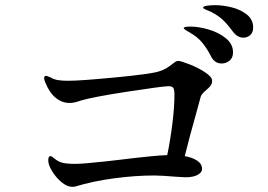

<svg xmlns="http://www.w3.org/2000/svg" viewBox="-20 -821 1040 744"><path d="M961 -714Q961 -695 949.5 -685Q938 -675 923 -675Q900 -675 882 -699Q860 -729 842.5 -745Q825 -761 800 -774Q791 -778 779 -783Q767 -788 767 -791Q767 -797 783 -799Q799 -801 814 -801Q842 -801 876 -793Q910 -785 935.5 -765.5Q961 -746 961 -714ZM883 -618Q883 -597 869.5 -586Q856 -575 839 -575Q811 -575 797 -604Q781 -635 763 -656.5Q745 -678 717 -694Q713 -696 702.5 -702.5Q692 -709 692 -712Q692 -718 717 -718Q750 -718 789 -706.5Q828 -695 855.5 -672.5Q883 -650 883 -618ZM802 -508Q802 -497 796 -489Q790 -481 778 -471Q762 -458 758 -447L743 -392Q712 -282 696 -216Q725 -211 744 -198.5Q763 -186 763 -166Q763 -153 746 -143.5Q729 -134 699 -134L664 -136Q604 -141 578 -141Q504 -141 422 -130Q340 -119 271 -98Q266 -97 260 -97Q240 -97 218.5 -115Q197 -133 182 -157.5Q167 -182 167 -199Q167 -216 175 -216Q179 -216 183 -213Q202 -196 219.5 -191Q237 -186 272 -186Q290 -186 322.5 -189Q355 -192 372 -194Q368 -193 445 -202Q490 -207 504 -209Q521 -211 560.5 -215Q600 -219 628 -220Q640 -277 648 -342Q656 -407 656 -454Q656 -472 652 -479.5Q648 -487 633 -487Q612 -487 475 -466Q338 -445 292 -431Q268 -422 250 -422Q219 -422 194.5 -443Q170 -464 155 -503Q151 -511 151 -519Q151 -527 159 -527Q162 -527 167 -524.5Q172 -522 176 -521Q189 -513 205 -510.5Q221 -508 245 -508Q291 -508 427 -521Q563 -534 595 -544Q614 -550 624.5 -556.5Q635 -563 648 -573Q654 -578 659.5 -581.5Q665 -585 671 -585Q680 -585 713.5 -572Q747 -559 774.5 -541Q802 -523 802 -508Z"/></svg>

Font: Shippori Mincho SemiBold
Style: Regular
Weight: 600
Designer: FONTDASU
Foundry: FONTDASU / Google Inc. / but / Adobe
Version: Version 3.110; ttfautohint (v1.8.3)